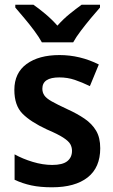

<svg xmlns="http://www.w3.org/2000/svg" viewBox="-20 -786 482 816"><path d="M406 -156Q406 -74 352.5 -32Q299 10 201 10Q151 10 113.5 2Q76 -6 42 -22V-130Q76 -111 119 -98Q162 -85 202 -85Q246 -85 266 -101Q286 -117 286 -145Q286 -160 279 -173Q272 -186 249 -201Q226 -216 179 -236Q110 -268 75.5 -303Q41 -338 41 -404Q41 -476 93 -514Q145 -552 233 -552Q320 -552 400 -512L362 -420Q329 -436 298 -446.5Q267 -457 232 -457Q160 -457 160 -409Q160 -393 168.5 -380.5Q177 -368 200 -355Q223 -342 266 -322Q308 -303 339.5 -281.5Q371 -260 388.5 -230.5Q406 -201 406 -156ZM158 -606Q146 -628 126 -655Q106 -682 84 -708Q62 -734 45 -754V-766H122Q145 -750 172.5 -727Q200 -704 224 -677Q249 -705 275.5 -726.5Q302 -748 327 -766H405V-754Q388 -735 366 -708.5Q344 -682 323.5 -655Q303 -628 291 -606Z"/></svg>

Font: Noto Sans Sinhala SemiCondensed SemiBold
Style: Regular
Weight: 600
Width: 4
Designer: Jelle Bosma - Monotype Design Team
Foundry: Monotype Imaging Inc.
Version: Version 2.006; ttfautohint (v1.8.4.7-5d5b)